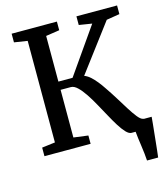

<svg xmlns="http://www.w3.org/2000/svg" viewBox="-132 -844 978 1125"><g transform="rotate(-15 357.0 -281.5)"><path d="M619 180Q618 160.5 615.2 136.5Q612.5 112.5 609 88Q605.5 63.5 602.5 40.8Q599.5 18 598 0L553 -60.5H711.5Q710 -41 707.5 -16.8Q705 7.5 702.2 34Q699.5 60.5 696.8 86.8Q694 113 691.5 137Q689 161 686.5 180ZM45 0V-52L125 -62V-678L45 -690.5V-743H319.5V-690.5L237 -678V-401H323L516.5 -678L438 -690.5V-743H684.5V-690.5L604.5 -677.5L391.5 -394.5Q410.5 -387.5 428 -371.8Q445.5 -356 462.5 -335Q479.5 -314 495.5 -289.5Q520 -254 543.5 -215.8Q567 -177.5 588 -144Q609 -110.5 626.8 -88.2Q644.5 -66 658 -62.5L699 -51.5V0H573.5Q558 0 540.2 -18.8Q522.5 -37.5 503.2 -68.2Q484 -99 464 -136Q444 -173 423.5 -209.5Q403 -247 381.5 -279.2Q360 -311.5 339.2 -331.2Q318.5 -351 299.5 -351H237V-62L325 -50.5V0Z"/></g></svg>

Font: Merriweather Medium
Style: Regular
Weight: 500
Version: Version 2.100